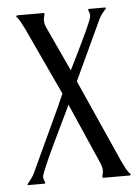

<svg xmlns="http://www.w3.org/2000/svg" viewBox="-46 -454 473 651"><g transform="rotate(-5 190.5 -128.5)"><path d="M21 158.2Q27.8 149.9 34.4 141.1Q41 132.3 45.9 122.6L152.3 -106L151.9 -106.4L166.5 -138.7L60.5 -366.7Q55.2 -377.4 48.1 -390.9Q41 -404.3 32.7 -412.6L35.6 -416.5H127L129.4 -415.5Q129.4 -409.7 127.4 -403.8Q125.5 -397.9 125.5 -392.1Q125.5 -379.4 130.9 -367.7L201.7 -214.8Q205.1 -221.7 212.4 -236.6Q219.7 -251.5 228.8 -269.8Q237.8 -288.1 247.3 -307.9Q256.8 -327.6 264.9 -345.2Q272.9 -362.8 278.1 -375.7Q283.2 -388.7 283.2 -393.6Q283.2 -398.9 281.7 -403.6Q280.3 -408.2 278.3 -413.1V-416Q278.8 -416 279.8 -416.5Q280.8 -417 281.2 -417H335.9L339.4 -415Q332.5 -406.7 325.4 -398.2Q318.4 -389.6 314 -379.9L218.8 -175.8L345.7 108.4Q351.1 119.6 357.9 132.6Q364.7 145.5 373.5 153.8L370.6 157.7H278.8L276.9 156.7Q276.9 150.9 278.6 145Q280.3 139.2 280.3 133.3Q280.3 126.5 278.8 120.8Q277.3 115.2 274.9 108.9L183.6 -99.6Q179.7 -90.8 170.2 -71Q160.6 -51.3 148.9 -26.9Q137.2 -2.4 124.3 24.4Q111.3 51.3 100.8 74.7Q90.3 98.1 83.5 115Q76.7 131.8 76.7 136.7Q76.7 142.1 78.4 146.7Q80.1 151.4 82 156.2V159.2Q81.5 159.2 80.6 159.7Q79.6 160.2 79.1 160.2H23.9Z"/></g></svg>

Font: CAT Linz
Style: Regular
Weight: 400
Designer: Peter Wiegel
Foundry: Peter Wiegel
Version: Version 1.08